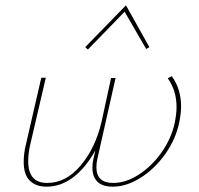

<svg xmlns="http://www.w3.org/2000/svg" viewBox="-20 -699 746 721"><path d="M660 -299Q660 -274 653 -239Q640 -176 600.5 -120.5Q561 -65 508 -31.5Q455 2 403 2Q365 2 346 -16.5Q327 -35 327 -69Q327 -87 331 -103L338 -134Q301 -68 254.5 -33Q208 2 155 2Q115 2 92 -20.5Q69 -43 69 -91Q69 -123 77 -155L135 -407H152L94 -158Q86 -125 86 -93Q86 -12 157 -12Q228 -12 283 -77.5Q338 -143 361 -240L397 -406H414L346 -104Q342 -88 342 -71Q342 -12 405 -12Q453 -12 501.5 -43.5Q550 -75 586.5 -126.5Q623 -178 636 -237Q643 -272 643 -296Q643 -359 610 -405L625 -413Q660 -365 660 -299ZM541 -522 529 -515 448 -655 310 -513 300 -522 453 -679Z"/></svg>

Font: Ysabeau Thin
Style: Italic
Weight: 200
Italic angle: -12°
Designer: Christian Thalmann (Catharsis Fonts)
Version: Version 0.003